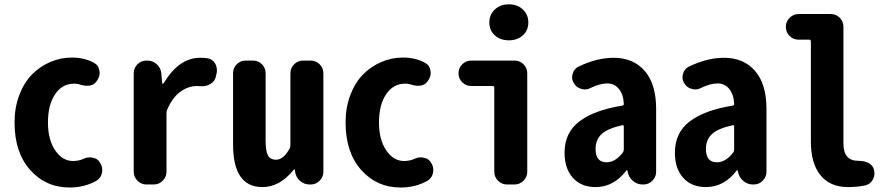

<svg xmlns="http://www.w3.org/2000/svg" viewBox="-20 -836 4040 870"><path d="M295.9 13.7Q187.5 13.7 116.7 -65.9Q45.9 -145.5 45.9 -281.2Q45.9 -348.6 67.4 -405.3Q88.9 -461.9 125 -498.5Q161.1 -535.2 208 -555.2Q254.9 -575.2 306.6 -575.2Q363.3 -575.2 407.2 -550.8Q427.7 -539.1 430.7 -513.7Q431.6 -509.8 431.6 -506.8Q431.6 -486.3 418.9 -469.7L416 -465.8Q402.3 -447.3 375 -447.3Q358.4 -447.3 338.9 -454.1Q328.1 -457 316.4 -457Q261.7 -457 229.5 -408.7Q197.3 -360.4 197.3 -281.2Q197.3 -203.1 230 -154.8Q262.7 -106.4 311.5 -106.4Q335.9 -106.4 358.4 -116.2Q372.1 -123 387.7 -123Q393.6 -123 400.4 -121.1Q421.9 -118.2 432.6 -99.6Q443.4 -84 443.4 -65.4Q443.4 -60.5 442.4 -54.7Q438.5 -30.3 418 -17.6Q363.3 13.7 295.9 13.7Z M643.6 0Q620.1 0 603 -17.1Q585.9 -34.2 585.9 -57.6V-503.9Q585.9 -528.3 603 -544.9Q620.1 -561.5 643.6 -561.5H647.5Q671.9 -561.5 689.9 -545.4Q708 -529.3 710.9 -504.9L714.8 -460Q714.8 -457 717.3 -457Q719.7 -457 721.7 -459Q791 -574.2 886.7 -574.2Q904.3 -574.2 918.9 -572.3Q942.4 -569.3 955.1 -547.9Q962.9 -533.2 962.9 -516.6Q962.9 -508.8 960.9 -501L958 -488.3Q953.1 -466.8 932.6 -455.1Q916 -445.3 896.5 -445.3Q892.6 -445.3 888.7 -445.3Q881.8 -446.3 874 -446.3Q832 -446.3 795.9 -419.4Q759.8 -392.6 736.3 -335.9Q734.4 -329.1 734.4 -321.3V-57.6Q734.4 -34.2 717.3 -17.1Q700.2 0 676.8 0Z M1168.9 11.7Q1036.1 11.7 1036.1 -181.6V-503.9Q1036.1 -528.3 1052.7 -544.9Q1069.3 -561.5 1093.8 -561.5H1126Q1150.4 -561.5 1167 -544.9Q1183.6 -528.3 1183.6 -503.9V-200.2Q1183.6 -152.3 1193.8 -132.3Q1204.1 -112.3 1231.4 -112.3Q1264.6 -112.3 1293 -164.1Q1295.9 -170.9 1295.9 -178.7V-503.9Q1295.9 -528.3 1313 -544.9Q1330.1 -561.5 1353.5 -561.5H1387.7Q1411.1 -561.5 1428.2 -544.9Q1445.3 -528.3 1445.3 -503.9V-57.6Q1445.3 -34.2 1428.2 -17.1Q1411.1 0 1387.7 0H1383.8Q1358.4 0 1339.8 -16.1Q1321.3 -32.2 1317.4 -56.6L1316.4 -66.4Q1316.4 -68.4 1314 -68.4Q1311.5 -68.4 1310.5 -66.4Q1248 11.7 1168.9 11.7Z M1795.9 13.7Q1687.5 13.7 1616.7 -65.9Q1545.9 -145.5 1545.9 -281.2Q1545.9 -348.6 1567.4 -405.3Q1588.9 -461.9 1625 -498.5Q1661.1 -535.2 1708 -555.2Q1754.9 -575.2 1806.6 -575.2Q1863.3 -575.2 1907.2 -550.8Q1927.7 -539.1 1930.7 -513.7Q1931.6 -509.8 1931.6 -506.8Q1931.6 -486.3 1918.9 -469.7L1916 -465.8Q1902.3 -447.3 1875 -447.3Q1858.4 -447.3 1838.9 -454.1Q1828.1 -457 1816.4 -457Q1761.7 -457 1729.5 -408.7Q1697.3 -360.4 1697.3 -281.2Q1697.3 -203.1 1730 -154.8Q1762.7 -106.4 1811.5 -106.4Q1835.9 -106.4 1858.4 -116.2Q1872.1 -123 1887.7 -123Q1893.6 -123 1900.4 -121.1Q1921.9 -118.2 1932.6 -99.6Q1943.4 -84 1943.4 -65.4Q1943.4 -60.5 1942.4 -54.7Q1938.5 -30.3 1918 -17.6Q1863.3 13.7 1795.9 13.7Z M2277.3 0Q2253.9 0 2236.8 -17.1Q2219.7 -34.2 2219.7 -57.6V-438.5Q2219.7 -446.3 2212.9 -446.3H2115.2Q2091.8 -446.3 2074.7 -462.9Q2057.6 -479.5 2057.6 -503.9Q2057.6 -528.3 2074.7 -544.9Q2091.8 -561.5 2115.2 -561.5H2311.5Q2335 -561.5 2352.1 -544.9Q2369.1 -528.3 2369.1 -503.9V-57.6Q2369.1 -34.2 2352.1 -17.1Q2335 0 2311.5 0ZM2286.1 -653.3Q2247.1 -653.3 2222.2 -675.8Q2197.3 -698.2 2197.3 -734.4Q2197.3 -769.5 2222.2 -793Q2247.1 -816.4 2286.1 -816.4Q2324.2 -816.4 2349.1 -793Q2374 -769.5 2374 -734.4Q2374 -698.2 2349.1 -675.8Q2324.2 -653.3 2286.1 -653.3Z M2678.7 11.7Q2613.3 11.7 2575.7 -30.3Q2538.1 -72.3 2538.1 -144.5Q2538.1 -234.4 2605 -285.6Q2671.9 -336.9 2799.8 -357.4Q2807.6 -359.4 2806.6 -366.2Q2804.7 -408.2 2784.2 -433.1Q2763.7 -458 2732.4 -458Q2698.2 -458 2656.2 -437.5Q2643.6 -430.7 2629.9 -430.7Q2622.1 -430.7 2613.3 -433.6Q2590.8 -439.5 2580.1 -460Q2572.3 -472.7 2572.3 -486.3Q2572.3 -494.1 2575.2 -502Q2581.1 -524.4 2601.6 -534.2Q2684.6 -574.2 2760.7 -574.2Q2849.6 -574.2 2901.4 -514.6Q2953.1 -455.1 2953.1 -342.8V-57.6Q2953.1 -34.2 2936 -17.1Q2918.9 0 2895.5 0H2892.6Q2867.2 0 2848.1 -16.1Q2829.1 -32.2 2824.2 -56.6L2823.2 -62.5Q2823.2 -64.5 2821.3 -64.5Q2819.3 -64.5 2817.4 -62.5Q2760.7 11.7 2678.7 11.7ZM2728.5 -100.6Q2768.6 -100.6 2802.7 -145.5Q2806.6 -151.4 2806.6 -159.2V-262.7Q2806.6 -268.6 2801.8 -268.6Q2800.8 -268.6 2799.8 -268.6Q2733.4 -253.9 2706.1 -228.5Q2678.7 -203.1 2678.7 -161.1Q2678.7 -100.6 2728.5 -100.6Z M3178.7 11.7Q3113.3 11.7 3075.7 -30.3Q3038.1 -72.3 3038.1 -144.5Q3038.1 -234.4 3105 -285.6Q3171.9 -336.9 3299.8 -357.4Q3307.6 -359.4 3306.6 -366.2Q3304.7 -408.2 3284.2 -433.1Q3263.7 -458 3232.4 -458Q3198.2 -458 3156.2 -437.5Q3143.6 -430.7 3129.9 -430.7Q3122.1 -430.7 3113.3 -433.6Q3090.8 -439.5 3080.1 -460Q3072.3 -472.7 3072.3 -486.3Q3072.3 -494.1 3075.2 -502Q3081.1 -524.4 3101.6 -534.2Q3184.6 -574.2 3260.7 -574.2Q3349.6 -574.2 3401.4 -514.6Q3453.1 -455.1 3453.1 -342.8V-57.6Q3453.1 -34.2 3436 -17.1Q3418.9 0 3395.5 0H3392.6Q3367.2 0 3348.1 -16.1Q3329.1 -32.2 3324.2 -56.6L3323.2 -62.5Q3323.2 -64.5 3321.3 -64.5Q3319.3 -64.5 3317.4 -62.5Q3260.7 11.7 3178.7 11.7ZM3228.5 -100.6Q3268.6 -100.6 3302.7 -145.5Q3306.6 -151.4 3306.6 -159.2V-262.7Q3306.6 -268.6 3301.8 -268.6Q3300.8 -268.6 3299.8 -268.6Q3233.4 -253.9 3206.1 -228.5Q3178.7 -203.1 3178.7 -161.1Q3178.7 -100.6 3228.5 -100.6Z M3822.3 11.7Q3741.2 11.7 3697.8 -42Q3654.3 -95.7 3654.3 -193.4V-648.4Q3654.3 -656.2 3646.5 -656.2H3598.6Q3575.2 -656.2 3558.1 -672.9Q3541 -689.5 3541 -713.9V-714.8Q3541 -738.3 3558.1 -755.4Q3575.2 -772.5 3598.6 -772.5H3744.1Q3768.6 -772.5 3785.2 -755.4Q3801.8 -738.3 3801.8 -714.8V-185.5Q3801.8 -107.4 3868.2 -107.4Q3927.7 -106.4 3939.5 -69.3Q3942.4 -59.6 3942.4 -49.8Q3942.4 -36.1 3935.5 -23.4Q3924.8 -2 3901.4 3.9Q3867.2 11.7 3822.3 11.7Z"/></svg>

Font: Gen Jyuu Gothic Monospace Bold
Style: Bold
Weight: 700
Designer: [Source Han Sans]
Ryoko NISHIZUKA  (kana & ideographs); Paul D. Hunt (Latin, Greek & Cyrillic); Wenlong ZHANG  (bopomofo
Version: Version 1.002.20150607